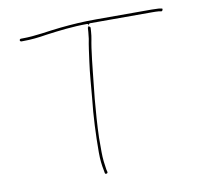

<svg xmlns="http://www.w3.org/2000/svg" viewBox="-76 -728 901 835"><g transform="rotate(-10 375.0 -310.5)"><path d="M64 -606.5H70C108.4 -606.5 139 -610.1 177.9 -616.4C233.5 -623.8 295.2 -631.5 358 -631.5C368.2 -631.5 361 -617.1 361 -617.1C358.9 -616.2 358.5 -615.8 358.5 -613C358.5 -612.9 358.5 -612.7 358.5 -612.5L357.5 -596.5C356.8 -586.9 355.8 -577.5 354.4 -567.9C354.4 -567.8 354.4 -567.7 354.4 -567.5C348.3 -537.5 344.8 -506.9 339.4 -468C332.4 -417.5 328.6 -363.3 323.5 -307.2C315.4 -234.7 311.5 -149.6 311.5 -72C311.5 -42 314.4 -15.5 319.3 7.4C319.4 7.5 319.4 7.7 319.4 7.8L321.4 19.8C322.1 23.8 324.6 25 328.3 24.3C332 23.6 334.1 21.4 333.6 17.5L330.7 5.8C330.7 5.7 330.6 5.4 330.6 5.1C327.2 -16.7 323.5 -42.3 323.5 -72V-135.1C325 -188.5 329.7 -253 334.5 -305.8C342.9 -379.4 349.4 -459.1 359.1 -526.6C363.3 -556.5 367.9 -570.1 369.5 -596.5C369.8 -601.5 370.2 -607.7 370.5 -612C370.5 -615.5 369.7 -616.8 366.6 -618.3C357.1 -623.1 370 -632.5 370 -632.5H645C657.1 -632.5 667 -632.2 674.7 -631.5C674.8 -631.5 675.1 -631.4 675.2 -631.4L686.5 -629.5C689.6 -629.9 693.1 -634.2 692.4 -638.8C692.1 -640.8 691.8 -641.5 689 -641.5C688.7 -641.5 688.2 -641.5 687.8 -641.6L676.1 -643.5C668.5 -644.1 657.3 -644.5 645 -644.5H401C341 -644.5 294.5 -641.2 242.2 -636C185.8 -630.5 129.5 -618.5 70 -618.5H64C60.2 -618.5 57.5 -615.6 57.5 -612.5C57.5 -609.4 60.2 -606.5 64 -606.5Z"/></g></svg>

Font: Take Off
Style: Hairball
Weight: 400
Foundry: Cannot Into Space Fonts
Version: Version 0.89